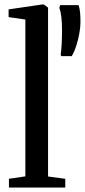

<svg xmlns="http://www.w3.org/2000/svg" viewBox="-20 -839 380 859"><path d="M93.5 -50V-751.5L18.5 -762.5V-797L168.5 -819H176L195 -805V-49.5L272 -39V0H20V-39ZM301 -588H254L251.5 -594Q254.5 -615.5 256 -643.5Q257.5 -671.5 257.5 -704Q257.5 -737.5 254.5 -762.8Q251.5 -788 245.5 -803L249 -816H331.5Q336 -803.5 338 -785.8Q340 -768 340 -739.5Q340 -718 335 -689.8Q330 -661.5 321.2 -634.2Q312.5 -607 301 -588Z"/></svg>

Font: Merriweather 60pt
Style: Regular
Weight: 400
Version: Version 2.100